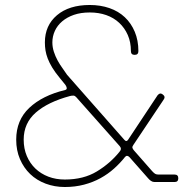

<svg xmlns="http://www.w3.org/2000/svg" viewBox="-20 -730 739 770"><path d="M261 -345Q172 -321 123.5 -278.5Q75 -236 75 -170Q75 -134 87.5 -104.5Q100 -75 122 -54Q144 -33 174 -21.5Q204 -10 240 -10Q315 -10 368.5 -42.5Q422 -75 459 -121Q470 -133 460 -144L286 -340Q281 -346 275 -346.5Q269 -347 261 -345ZM515 -149Q510 -142 511 -137.5Q512 -133 517 -127L589 -45Q594 -39 600 -34.5Q606 -30 614 -30H680Q695 -30 695 -15Q695 0 680 0H600Q592 0 585.5 -4.5Q579 -9 574 -15L499 -100Q489 -110 481 -100Q462 -76 437.5 -54Q413 -32 383 -15.5Q353 1 317 10.5Q281 20 240 20Q199 20 163 6.5Q127 -7 101 -32Q75 -57 60 -92Q45 -127 45 -170Q45 -248 97.5 -297.5Q150 -347 241 -369Q249 -371 247.5 -378Q246 -385 242 -390L220 -417Q201 -440 189.5 -459Q178 -478 171.5 -495Q165 -512 162.5 -527.5Q160 -543 160 -560Q160 -628 208.5 -669Q257 -710 340 -710Q383 -710 419 -697.5Q455 -685 480.5 -661Q506 -637 520.5 -602.5Q535 -568 535 -525Q535 -510 520 -510Q505 -510 505 -525Q505 -561 492.5 -589.5Q480 -618 458 -638.5Q436 -659 406 -669.5Q376 -680 340 -680Q304 -680 276.5 -670.5Q249 -661 229.5 -644.5Q210 -628 200 -606Q190 -584 190 -560Q190 -541 196 -522.5Q202 -504 211 -487.5Q220 -471 231 -456Q242 -441 249 -430L478 -170Q487 -159 494 -170L612 -348Q622 -360 633 -351Q645 -342 636 -330Z"/></svg>

Font: Nixie One
Style: Regular
Weight: 400
Designer: Jovanny Lemonad
Foundry: Jovanny Lemonad
Version: Version 1.000 2011 initial release